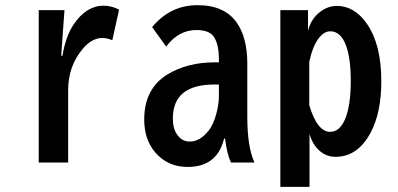

<svg xmlns="http://www.w3.org/2000/svg" viewBox="-20 -604 1540 743"><path d="M216.8 -388.2H221.7Q234.4 -464.8 265.6 -510.3Q314.5 -582 380.9 -582Q410.6 -582 440.9 -566.9L414.6 -448.2Q396 -457 376 -457Q335.4 -457 299.8 -414.6Q243.7 -347.7 243.7 -254.9V24.9H129.9V-564.9H229.5Z M827.1 -362.8V-374Q827.1 -429.7 809.1 -459.5Q791.5 -487.8 740.2 -487.8Q670.9 -487.8 623 -423.8L568.8 -499Q638.7 -584 744.6 -584Q848.6 -584 896 -516.6Q937 -458.5 937 -357.9V-151.9Q937 -35.2 964.8 24.9H874Q857.9 -8.3 851.1 -67.9H847.2Q820.8 42 706.1 42Q630.4 42 582.5 -12.2Q538.1 -62 538.1 -141.6Q538.1 -260.7 627.9 -315.9Q705.1 -362.8 811 -362.8ZM827.1 -276.9H809.1Q648.9 -276.9 648.9 -145.5Q648.9 -106 666 -82.5Q684.1 -56.2 714.4 -56.2Q754.4 -56.2 788.6 -100.1Q806.6 -123.5 817.4 -165Q827.1 -201.2 827.1 -231.9Z M1171.9 -564.9V-484.9Q1183.6 -530.3 1216.8 -556.6Q1248 -581.1 1283.2 -581.1Q1351.6 -581.1 1399.4 -512.7Q1455.6 -432.6 1455.6 -290Q1455.6 -168.9 1415 -92.3Q1365.2 2.9 1278.3 2.9Q1235.4 2.9 1205.1 -32.2Q1186.5 -53.7 1177.7 -85.9V119.1H1064.9V-564.9ZM1176.8 -196.8Q1207.5 -93.8 1257.8 -93.8Q1292.5 -93.8 1313 -137.7Q1337.4 -189.9 1337.4 -290.5Q1337.4 -376.5 1319.8 -425.8Q1299.3 -482.9 1258.3 -482.9Q1231.9 -482.9 1210 -451.2Q1188.5 -420.4 1176.8 -364.7Z"/></svg>

Font: BIZ UDGothic
Style: Bold
Weight: 700
Monospace: yes
Designer: TypeBank Co., Ltd.
Foundry: Morisawa Inc.
Version: Version 1.05